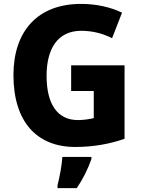

<svg xmlns="http://www.w3.org/2000/svg" viewBox="-20 -744 721 985"><path d="M345 -409V-277H461V-138C441 -133 408 -128 380 -128C273 -128 219 -212 219 -355C219 -493 275 -586 397 -586C455 -586 508 -572 555 -548L606 -679C551 -706 477 -724 396 -724C172 -724 49 -583 49 -359C49 -119 169 10 366 10C460 10 545 -6 619 -32V-409ZM449 72V61H300C298 100 285 169 275 207V221H374C407 172 431 123 449 72Z"/></svg>

Font: Noto Sans Lao Looped SemiCondensed ExtraBold
Style: Regular
Weight: 800
Width: 4
Designer: Mark Frömberg, Ben Mitchell
Foundry: The Fontpad Ltd
Version: Version 1.002